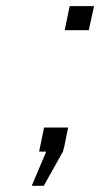

<svg xmlns="http://www.w3.org/2000/svg" viewBox="-20 -492 332 623"><path d="M83 110.8 129.9 0H106.9L123 -78.1H201.2L188 -14.2L184.1 0L122.1 110.8ZM189.9 -394 206.1 -472.2H285.2L268.1 -394Z"/></svg>

Font: CMU Bright
Style: Oblique
Weight: 500
Italic angle: -12°
Version: Version 0.7.0